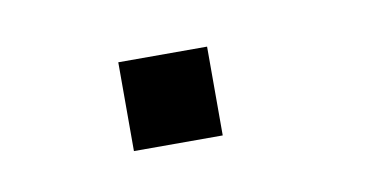

<svg xmlns="http://www.w3.org/2000/svg" viewBox="-28 -133 353 181"><g transform="rotate(-10 148.0 -42.5)"><path d="M90 0V-85H175V0Z"/></g></svg>

Font: Panamera
Style: Regular
Weight: 400
Designer: Bastien Sozeau
Foundry: NBR — Bastien Sozeau
Version: Version 3.002; ttfautohint (v1.8.4.7-5d5b);gftools[0.9.33]